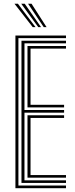

<svg xmlns="http://www.w3.org/2000/svg" viewBox="-20 -986 394 1006"><path d="M60.8 0V-800H325.8V-786.2H76.5V-13.8H325.8V0ZM92.5 -27.5V-772.5H325.8V-758.8H108.2V-409.5H315.8V-395.8H108.2V-41.2H325.8V-27.5ZM124 -423.2V-745H325.8V-731.2H140V-437H315.8V-423.2ZM124 -55V-382H315.8V-368.2H140V-68.8H325.8V-55ZM151.5 -843.8 55.8 -966.5H73.8L166.2 -843.8ZM180.5 -843.8 91.2 -966.5H109.5L195 -843.8ZM209.2 -843.8 127 -966.5H145.2L224 -843.8Z"/></svg>

Font: Big Shoulders Inline Text
Style: Regular
Weight: 400
Designer: Patric King
Foundry: XO Type Co
Version: Version 1.000